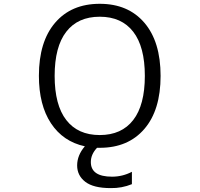

<svg xmlns="http://www.w3.org/2000/svg" viewBox="-20 -760 1040 1000"><path d="M182.6 -365.2Q182.6 -543 267.1 -641.6Q351.6 -740.2 499.5 -740.2Q647.5 -740.2 731.9 -641.6Q816.4 -543 816.4 -364.7Q816.4 -186.5 731.9 -88.4Q647.5 9.8 500 9.8H485.4Q453.1 43.9 453.1 84Q453.1 160.2 563.5 160.2Q618.2 160.2 667 134.8V199.2Q614.3 220.7 556.6 219.7Q466.8 219.7 424.3 187Q381.8 154.3 381.8 101.6Q381.8 48.8 421.9 2Q308.6 -22.5 245.6 -117.7Q182.6 -212.9 182.6 -365.2ZM325.2 -134.8Q385.7 -56.6 499.5 -56.6Q613.3 -56.6 673.8 -134.8Q734.4 -212.9 734.4 -364.7Q734.4 -516.6 673.8 -594.7Q613.3 -672.9 499.5 -672.9Q385.7 -672.9 325.2 -594.7Q264.6 -516.6 264.6 -364.7Q264.6 -212.9 325.2 -134.8Z"/></svg>

Font: Gen Shin Gothic Monospace Normal
Style: Regular
Weight: 350
Designer: [Source Han Sans]
Ryoko NISHIZUKA  (kana & ideographs); Paul D. Hunt (Latin, Greek & Cyrillic); Wenlong ZHANG  (bopomofo
Version: Version 1.002.20150607